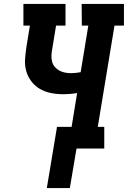

<svg xmlns="http://www.w3.org/2000/svg" viewBox="-20 -755 650 976"><path d="M218 201 269 -105V-110H344L372 -282Q355 -279 337 -277.5Q319 -276 302 -276Q270 -276 239.5 -282Q209 -288 183 -303Q157 -318 139 -342Q121 -366 113 -395Q105 -424 107.5 -456.5Q110 -489 115 -521L132 -625H99V-735H313V-625H265L245 -503Q242 -487 241.5 -471Q241 -455 245 -440.5Q249 -426 259 -414.5Q269 -403 282 -396Q295 -389 310.5 -386Q326 -383 342 -383Q354 -383 366 -384.5Q378 -386 390 -388L429 -625H396L395 -735H610V-625H562L477 -110H510V0H369L335 201Z"/></svg>

Font: Iosevka Etoile Extrabold
Style: Italic
Weight: 800
Italic angle: -9°
Designer: Belleve Invis
Foundry: Belleve Invis
Version: Version 22.1.2; ttfautohint (v1.8.4)